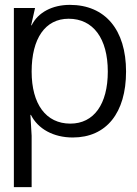

<svg xmlns="http://www.w3.org/2000/svg" viewBox="-20 -553 565 789"><path d="M267 -533C195 -533 136 -502 110 -449H108L124 -520H37V216H110V5L105 -81H107C136 -23 200 12 279 12C417 12 498 -89 498 -259C498 -431 412 -533 267 -533ZM110 -259C110 -395 166 -476 262 -476C363 -476 423 -395 423 -259C423 -125 366 -45 269 -45C169 -45 110 -125 110 -259Z"/></svg>

Font: Non Bureau Light
Style: Regular
Weight: 300
Designer: Jona Saucedo
Foundry: Non Foundry
Version: Version 1.000;FEAKit 1.0